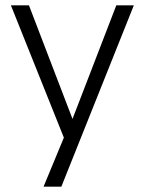

<svg xmlns="http://www.w3.org/2000/svg" viewBox="-20 -519 544 723"><path d="M144 184 228 -19V18L21 -499H89L260 -53H246L418 -499H484L211 184Z"/></svg>

Font: Nunitoga
Style: Light
Weight: 300
Designer: Vernon Adams
Foundry: Vernon Adams
Version: Version 1.0